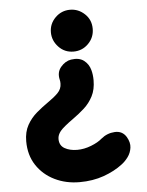

<svg xmlns="http://www.w3.org/2000/svg" viewBox="-55 -641 674 880"><g transform="rotate(-5 282.0 -200.5)"><path d="M204.1 -500.5Q204.1 -540 232.4 -568.1Q260.7 -596.2 300.3 -596.2Q338.4 -596.2 367.4 -569.1Q396.5 -542 396.5 -500.5Q396.5 -460.4 368.4 -432.1Q340.3 -403.8 300.3 -403.8Q259.3 -403.8 231.7 -433.1Q204.1 -462.4 204.1 -500.5ZM508.8 7.3Q524.4 33.7 521.2 57.4Q518.1 81.1 504.4 99.9Q490.7 118.7 473.6 131.3Q438 158.7 387.5 176.8Q336.9 194.8 275.9 194.8Q212.9 194.8 161.1 169.4Q109.4 144 78.6 97.4Q47.9 50.8 47.9 -13.2Q47.9 -56.2 65.2 -87.2Q82.5 -118.2 109.1 -140.9Q135.7 -163.6 162.6 -182.1Q191.4 -201.7 209.5 -220Q227.5 -238.3 227.5 -262.7Q227.5 -268.6 227.1 -272.5Q226.6 -276.4 225.6 -280.8Q217.3 -315.4 237.8 -339.6Q258.3 -363.8 285.2 -368.2Q322.3 -374 344.5 -356.9Q366.7 -339.8 374 -312Q379.9 -291 379.9 -265.1Q379.9 -222.2 364 -191.7Q348.1 -161.1 323.5 -138.9Q298.8 -116.7 272 -97.7Q224.6 -64 210.4 -46.6Q196.3 -29.3 196.3 -10.7Q196.3 19.5 220.2 33Q244.1 46.4 277.8 46.4Q309.6 46.4 342 33.7Q374.5 21 392.6 4.9Q420.4 -18.1 455.6 -20Q490.7 -22 508.8 7.3Z"/></g></svg>

Font: Mikhak-FD ExtraBold
Style: Regular
Weight: 800
Designer: Amin Abedi
Version: Version 3.2